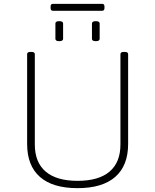

<svg xmlns="http://www.w3.org/2000/svg" viewBox="-20 -972 806 998"><path d="M383 6Q254 6 187.5 -52.5Q121 -111 121 -224V-690Q121 -702 137 -702H145Q161 -702 161 -690V-221Q161 -128 217.5 -80Q274 -32 383 -32Q493 -32 549.5 -80Q606 -128 606 -221V-690Q606 -702 622 -702H630Q646 -702 646 -690V-224Q646 -111 579 -52.5Q512 6 383 6ZM478 -758Q458 -758 458 -770V-850Q458 -862 478 -862Q498 -862 498 -850V-770Q498 -758 478 -758ZM288 -758Q268 -758 268 -770V-850Q268 -862 288 -862Q308 -862 308 -850V-770Q308 -758 288 -758ZM255 -916Q243 -916 243 -930V-938Q243 -952 255 -952H511Q523 -952 523 -938V-930Q523 -916 511 -916Z"/></svg>

Font: Asap Semi Expanded Thin
Style: Regular
Weight: 100
Width: 6
Designer: Pablo Cosgaya
Foundry: Omnibus-Type
Version: Version 3.001; ttfautohint (v1.8.4.7-5d5b)